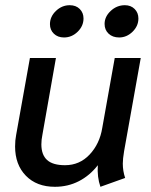

<svg xmlns="http://www.w3.org/2000/svg" viewBox="-20 -708 580 738"><path d="M38 -145Q38 -169 42 -189L95 -485H195L143 -190Q139 -171 139 -153Q139 -113 161 -93Q183 -73 230 -73Q286 -73 324.5 -114Q363 -155 373 -216L421 -485H521L457 -127Q452 -97 452 -79Q452 -51 461 -24L366 10Q353 -27 356 -73Q325 -33 283 -11.5Q241 10 191 10Q121 10 79.5 -32.5Q38 -75 38 -145ZM172 -615Q172 -644 195 -666Q218 -688 248 -688Q272 -688 286.5 -673.5Q301 -659 301 -637Q301 -608 278.5 -586Q256 -564 226 -564Q202 -564 187 -578.5Q172 -593 172 -615ZM382 -616Q382 -644 405.5 -666Q429 -688 460 -688Q483 -688 497.5 -673.5Q512 -659 512 -637Q512 -608 489.5 -586Q467 -564 438 -564Q413 -564 397.5 -578.5Q382 -593 382 -616Z"/></svg>

Font: Niramit Medium
Style: Italic
Weight: 500
Italic angle: -10°
Designer: Katatrad Aksorn Co.,Ltd.
Foundry: Cadson Demak Co.,Ltd.
Version: Version 1.000; ttfautohint (v1.6)